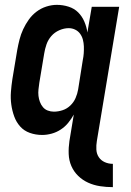

<svg xmlns="http://www.w3.org/2000/svg" viewBox="-20 -548 540 791"><path d="M445 223Q418 223 392 219Q366 215 343 204.5Q320 194 302 176.5Q284 159 274 136Q264 113 263 86.5Q262 60 266 33L284 -76Q274 -58 261 -42Q248 -26 230.5 -14.5Q213 -3 193 2.5Q173 8 154 8Q127 8 103 -0.5Q79 -9 63 -27Q47 -45 38.5 -68.5Q30 -92 26.5 -117.5Q23 -143 25 -169.5Q27 -196 31 -222L51 -342Q55 -364 60.5 -385.5Q66 -407 75.5 -427.5Q85 -448 98.5 -467Q112 -486 130.5 -500Q149 -514 171 -521Q193 -528 214 -528Q239 -528 262.5 -520.5Q286 -513 302 -497Q318 -481 327.5 -459Q337 -437 340 -414L358 -520H471L379 33Q376 51 377 68.5Q378 86 387 99.5Q396 113 411.5 120Q427 127 445 127ZM202 -88Q220 -88 238 -94Q256 -100 270 -113.5Q284 -127 291.5 -144.5Q299 -162 302 -180L321 -300Q324 -314 325 -328.5Q326 -343 325.5 -357Q325 -371 321.5 -384.5Q318 -398 310 -409Q302 -420 289.5 -426Q277 -432 263 -432Q244 -432 224.5 -423.5Q205 -415 191.5 -399.5Q178 -384 171.5 -365Q165 -346 162 -327L142 -207Q140 -193 138.5 -179.5Q137 -166 138.5 -153Q140 -140 144.5 -128Q149 -116 157 -106.5Q165 -97 177 -92.5Q189 -88 202 -88Z"/></svg>

Font: Iosevka
Style: Bold Italic
Weight: 700
Italic angle: -9°
Monospace: yes
Designer: Belleve Invis
Foundry: Belleve Invis
Version: Version 32.5.0; ttfautohint (v1.8.4)